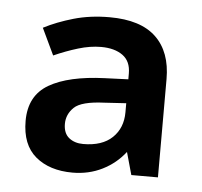

<svg xmlns="http://www.w3.org/2000/svg" viewBox="-36 -759 445 424"><g transform="rotate(5 186.5 -547.5)"><path d="M191 -722Q260 -722 294 -689.5Q328 -657 328 -597V-379H269L255 -429Q235 -403 205 -388Q175 -373 139 -373Q88 -373 57 -399Q26 -425 26 -478Q26 -534 69 -559Q112 -584 192 -587L244 -589V-602Q244 -629 226 -642Q208 -655 178 -655Q154 -655 127.5 -647Q101 -639 74 -627L46 -686Q75 -701 111.5 -711.5Q148 -722 191 -722ZM196 -533Q145 -531 129 -515.5Q113 -500 113 -479Q113 -458 125.5 -448Q138 -438 157 -438Q199 -438 221.5 -459.5Q244 -481 244 -516V-536Z"/></g></svg>

Font: Noto Sans Malayalam SemiBold
Style: Regular
Weight: 600
Designer: Jelle Bosma - Monotype Design Team
Foundry: Monotype Imaging Inc.
Version: Version 2.104; ttfautohint (v1.8.4.7-5d5b)